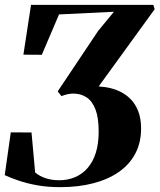

<svg xmlns="http://www.w3.org/2000/svg" viewBox="-24 -763 658 792"><path d="M225 9Q171 9 128.8 1.2Q86.5 -6.5 53.5 -17.8Q20.5 -29 -4.5 -40.5L20.5 -217L106 -216.5L121 -51.5Q139.5 -36 164.5 -27.8Q189.5 -19.5 220 -19.5Q255.5 -19.5 285.2 -32Q315 -44.5 337 -69.5Q359 -94.5 371 -132Q383 -169.5 383 -220Q383 -277 370 -311.2Q357 -345.5 333.5 -361.2Q310 -377 277.5 -377Q268 -377 255.5 -374.5Q243 -372 229.5 -366.5L214 -386L380.5 -635L446 -714.5L219.5 -703.5L148.5 -537L72.5 -537.5L104 -743H608.5L614 -725L383 -406.5Q439.5 -403 478.5 -381.5Q517.5 -360 537.8 -322.5Q558 -285 558 -233Q558 -174.5 534 -129.2Q510 -84 465.5 -53.2Q421 -22.5 360 -6.8Q299 9 225 9Z"/></svg>

Font: Merriweather 144pt ExtraBold
Style: Italic
Weight: 800
Italic angle: -7.8°
Version: Version 2.101